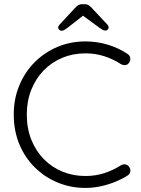

<svg xmlns="http://www.w3.org/2000/svg" viewBox="-20 -912 693 942"><path d="M604.8 -648Q617.2 -640.2 619.1 -627.6Q621 -615 612.5 -603.2Q605.5 -593.5 594.8 -592.6Q584 -591.8 573.5 -597.2Q536 -621.8 492.2 -636Q448.5 -650.2 399.2 -650.2Q337.8 -650.2 285.5 -628.4Q233.2 -606.5 194.2 -566.4Q155.2 -526.2 133.4 -471.2Q111.5 -416.2 111.5 -350Q111.5 -281.5 133.9 -226Q156.2 -170.5 195.5 -130.8Q234.8 -91 286.9 -69.8Q339 -48.5 399.2 -48.5Q448 -48.5 491.5 -62.5Q535 -76.5 572.8 -100.8Q583.2 -107 594.4 -105.5Q605.5 -104 612.8 -94.2Q621.5 -82.8 619.4 -70.1Q617.2 -57.5 605.8 -50.8Q581.2 -34.8 547 -20.6Q512.8 -6.5 475 1.8Q437.2 10 399.2 10Q327.2 10 263.9 -16Q200.5 -42 151.9 -89.6Q103.2 -137.2 75.4 -203.2Q47.5 -269.2 47.5 -350Q47.5 -427.8 74.8 -493.1Q102 -558.5 150.1 -606.8Q198.2 -655 262 -681.9Q325.8 -708.8 399.2 -708.8Q456 -708.8 508.9 -692.8Q561.8 -676.8 604.8 -648ZM380 -840.2 397.8 -843.2 309.2 -774Q301.2 -768.5 294.9 -764.8Q288.5 -761 282.2 -761Q275.2 -761 270.4 -766Q265.5 -771 265.5 -776.2Q265.5 -780.5 267.4 -784.2Q269.2 -788 273.8 -792.8L350.2 -875.2Q358 -883.2 365.2 -887.4Q372.5 -891.5 383.5 -891.5H395Q406 -891.5 413.2 -887.4Q420.5 -883.2 428.2 -875.2L504.8 -793.5Q509.2 -788.8 511.1 -785Q513 -781.2 513 -777Q513 -771.8 508.2 -766.8Q503.5 -761.8 496.2 -761.8Q490.8 -761.8 484 -765.5Q477.2 -769.2 469.2 -774.8Z"/></svg>

Font: Quicksand Variable Light
Style: Regular
Weight: 300
Designer: Andrew Paglinawan
Foundry: Andrew Paglinawan
Version: Version 3.004